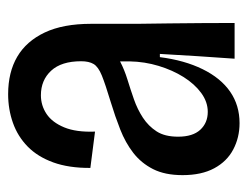

<svg xmlns="http://www.w3.org/2000/svg" viewBox="-86 -488 586 453"><g transform="rotate(-90 206.5 -261.0)"><path d="M143 11.7Q109 11.7 80.8 -3.2Q52.7 -18 36.5 -48Q20.3 -78 20.3 -122.7Q20.3 -164.3 34.5 -192.3Q48.7 -220.3 72.8 -239Q97 -257.7 128 -269.8Q159 -282 192 -292Q235 -305 255.5 -313.3Q276 -321.7 282.5 -332.7Q289 -343.7 289 -362Q289 -408.7 266.7 -432.8Q244.3 -457 208.7 -457Q184.7 -457 164.7 -443.7Q144.7 -430.3 133 -402Q121.3 -373.7 123 -329.3L37.3 -340.3Q37 -391 50.3 -427.8Q63.7 -464.7 87.7 -488.2Q111.7 -511.7 143.7 -523Q175.7 -534.3 211.3 -534.3Q263 -534.3 299.7 -512.8Q336.3 -491.3 356.8 -448Q377.3 -404.7 377.3 -338.7V-230Q378 -191.7 378.3 -153.5Q378.7 -115.3 379 -77.2Q379.3 -39 379.3 0H295Q298.3 -44.3 301 -87.8Q303.7 -131.3 306.3 -176.3H298.7Q291.3 -118.3 270.3 -75.5Q249.3 -32.7 217.2 -10.5Q185 11.7 143 11.7ZM169.7 -63.3Q193 -63.3 214.2 -78.8Q235.3 -94.3 251.7 -120.3Q268 -146.3 278 -179.2Q288 -212 288.7 -248V-280.7L316.7 -293.7Q306.7 -279.7 287.8 -269.8Q269 -260 245.8 -252.8Q222.7 -245.7 199.2 -237.5Q175.7 -229.3 155.8 -216.3Q136 -203.3 123.5 -184Q111 -164.7 111 -133.3Q111 -98.7 127.3 -81Q143.7 -63.3 169.7 -63.3Z"/></g></svg>

Font: Bricolage Grotesque 96pt ExtraBold SemiCondensed
Style: Regular
Weight: 800
Width: 4
Version: Version 1.001;gftools[0.9.33.dev8+g029e19f]